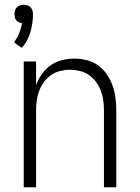

<svg xmlns="http://www.w3.org/2000/svg" viewBox="-20 -789 590 809"><path d="M80 0V-530H132V-431Q141 -455 156.5 -477Q172 -499 193.5 -514Q215 -529 241 -535.5Q267 -542 293 -542Q319 -542 345.5 -535.5Q372 -529 393.5 -513.5Q415 -498 430 -476Q445 -454 454 -429Q463 -404 466.5 -377.5Q470 -351 470 -325V0H418V-325Q418 -346 415 -367Q412 -388 404.5 -407.5Q397 -427 384.5 -444Q372 -461 354.5 -473Q337 -485 316.5 -490Q296 -495 275 -495Q254 -495 233.5 -490Q213 -485 195.5 -473Q178 -461 165.5 -444Q153 -427 145.5 -407.5Q138 -388 135 -367Q132 -346 132 -325V0ZM72 -587 39 -611Q52 -628 60.5 -648.5Q69 -669 73 -691Q66 -692 59.5 -695Q53 -698 48.5 -703.5Q44 -709 42.5 -716Q41 -723 41 -730Q41 -738 43.5 -745.5Q46 -753 51.5 -758.5Q57 -764 64.5 -766.5Q72 -769 80 -769Q88 -769 95.5 -766.5Q103 -764 108.5 -758.5Q114 -753 116.5 -745.5Q119 -738 119 -730Q119 -691 108 -653.5Q97 -616 72 -587Z"/></svg>

Font: Lode Dark Term
Style: Regular
Weight: 400
Monospace: yes
Designer: Belleve Invis
Foundry: Belleve Invis
Version: Version 29.2.0